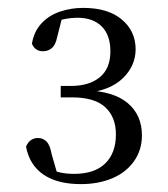

<svg xmlns="http://www.w3.org/2000/svg" viewBox="-20 -920 425 487"><path d="M185 -453Q126 -453 90.5 -477Q55 -501 46 -548Q51 -560 59 -565Q67 -570 76 -570Q89 -570 98 -561Q107 -552 111 -529L128 -470L101 -492Q117 -486 132.5 -482.5Q148 -479 168 -479Q220 -479 247 -505.5Q274 -532 274 -579Q274 -623 247 -648Q220 -673 163 -673H134V-702H160Q206 -702 233 -724Q260 -746 260 -790Q260 -831 238 -853Q216 -875 176 -875Q161 -875 145.5 -872Q130 -869 111 -862L139 -881L125 -826Q121 -806 111.5 -798Q102 -790 89 -790Q69 -790 61 -809Q66 -840 85 -860.5Q104 -881 132 -890.5Q160 -900 191 -900Q254 -900 289 -870.5Q324 -841 324 -795Q324 -753 291.5 -721.5Q259 -690 197 -684L195 -691Q268 -689 304 -658.5Q340 -628 340 -577Q340 -539 319.5 -510.5Q299 -482 264 -467.5Q229 -453 185 -453Z"/></svg>

Font: Noto Serif SC ExtraLight
Style: Regular
Weight: 400
Version: Version 2.002-H1;hotconv 1.1.0;makeotfexe 2.6.0